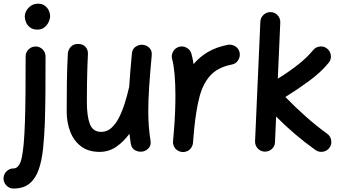

<svg xmlns="http://www.w3.org/2000/svg" viewBox="-82 -787 1896 1064"><path d="M115.2 -529.3Q138.2 -529.3 154.3 -513.2Q170.4 -497.1 170.4 -474.1Q170.4 -361.8 169.7 -270.8Q168.9 -179.7 166.5 -107.4Q163.6 -30.3 156.7 36.1Q149.9 102.5 132.6 152.3Q115.2 202.1 81.8 230Q48.3 257.8 -7.3 257.8Q-29.8 257.8 -46.1 241.2Q-62.5 224.6 -62.5 202.1Q-62.5 179.2 -46.1 162.8Q-29.8 146.5 -7.3 146.5Q25.9 146.5 38.8 85.9Q51.8 25.4 56.2 -112.3Q58.6 -182.1 59.3 -272Q60.1 -361.8 60.1 -474.1Q60.1 -497.1 76.4 -513.2Q92.8 -529.3 115.2 -529.3ZM55.2 -694.8Q55.2 -722.2 76.7 -744.4Q98.1 -766.6 128.4 -766.6Q152.8 -766.6 167.7 -754.6Q182.6 -742.7 189.2 -726.8Q195.8 -710.9 195.8 -698.2Q195.8 -683.1 187.7 -665.5Q179.7 -647.9 164.3 -635.5Q148.9 -623 126 -623Q99.1 -623 83.5 -635.7Q67.9 -648.4 61.5 -665.3Q55.2 -682.1 55.2 -694.8Z M758.8 -480Q749 -375.5 744.4 -302.2Q739.7 -229 739.7 -172.9Q739.7 -126.5 742.7 -87.4Q745.6 -48.3 752 -8.8Q756.3 16.6 743.4 32Q730.5 47.4 711.4 52.2Q689.9 57.1 668.7 46.9Q647.5 36.6 642.6 8.8Q638.2 -19 635.3 -45.9Q603.5 -2 562.3 26.4Q521 54.7 469.7 54.7Q407.7 54.7 367.4 24.2Q327.1 -6.3 307.4 -57.1Q287.6 -107.9 287.6 -169.4Q287.6 -247.1 288.6 -327.1Q289.6 -407.2 293.9 -489.3Q294.9 -510.3 309.8 -526.9Q324.7 -543.5 350.6 -543.5Q377.9 -543.5 392.1 -527.1Q406.2 -510.7 405.3 -489.3Q403.3 -448.2 402.1 -408.7Q400.9 -369.1 400.1 -324.5Q399.4 -279.8 399.4 -222.2Q399.4 -143.1 416 -99.6Q432.6 -56.2 479 -56.2Q510.3 -56.2 534.4 -77.4Q558.6 -98.6 576.9 -134.3Q595.2 -169.9 609.1 -213.9Q623 -257.8 633.3 -303.2L633.8 -304.7Q636.2 -344.7 640.1 -390.6Q644 -436.5 648.9 -490.2Q651.4 -516.6 670.4 -528.8Q689.5 -541 710.4 -538.6Q730.5 -536.6 745.8 -521.7Q761.2 -506.8 758.8 -480Z M926.8 55.2Q919.4 54.7 912.6 51.8Q912.1 51.8 911.6 51.8Q911.1 51.3 910.6 51.3Q883.8 40 877.9 12.2Q877.9 11.7 877.9 11.2Q877.4 10.7 877.4 10.3Q876 2.4 877 -5.4Q877 -7.8 877.4 -9.8Q878.9 -25.9 880.1 -42Q881.3 -58.1 882.8 -74.7Q886.2 -117.2 888.2 -165Q890.1 -212.9 890.1 -259.8Q890.1 -321.8 885.3 -376.2Q880.4 -430.7 872.1 -458.5Q865.7 -480 877 -500.5Q888.2 -521 909.7 -527.3Q931.2 -533.7 951.7 -522.7Q972.2 -511.7 978.5 -490.2Q985.8 -464.8 990.7 -431.6Q1022.9 -470.7 1069.3 -498.3Q1115.7 -525.9 1180.7 -538.6Q1203.1 -542.5 1222.7 -529.8Q1242.2 -517.1 1246.1 -494.6Q1250 -472.2 1237.3 -452.6Q1224.6 -433.1 1202.1 -429.2Q1124.5 -414.1 1083 -367.9Q1041.5 -321.8 1022.7 -247.3Q1003.9 -172.9 994.1 -72.3Q991.2 -30.3 987.3 5.4Q986.8 12.7 983.9 19.5Q983.9 20 983.9 20.5Q983.4 21 983.4 21.5Q972.2 48.3 944.3 54.2Q943.8 54.2 943.4 54.2Q942.9 54.7 942.4 54.7Q934.6 56.2 926.8 55.2Z M1744.1 31.2Q1731 49.8 1708 53.7Q1685.1 57.6 1666.5 44.4Q1608.4 3.4 1553.2 -43.7Q1498 -90.8 1448.2 -141.1L1441.9 0.5Q1441.4 23.4 1424.3 38.8Q1407.2 54.2 1384.3 53.2Q1361.3 52.2 1345.9 35.2Q1330.6 18.1 1331.5 -4.4L1360.8 -667Q1361.8 -689.9 1378.9 -705.3Q1396 -720.7 1418.5 -719.7Q1441.4 -719.2 1456.8 -702.1Q1472.2 -685.1 1471.2 -662.1L1457.5 -351.1Q1513.2 -384.8 1565.9 -425.8Q1618.7 -466.8 1653.3 -509.3Q1667.5 -526.9 1690.9 -529.3Q1714.4 -531.7 1731.4 -517.1Q1749 -502.9 1751.5 -479.5Q1753.9 -456.1 1739.3 -439Q1695.8 -385.7 1629.4 -337.2Q1563 -288.6 1499.5 -249.5Q1553.7 -193.4 1613.3 -140.6Q1672.9 -87.9 1731 -45.9Q1749.5 -32.7 1753.4 -10Q1757.3 12.7 1744.1 31.2Z"/></svg>

Font: Mikhak SemiBold
Style: Regular
Weight: 600
Designer: Amin Abedi
Version: Version 3.3